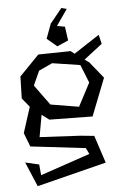

<svg xmlns="http://www.w3.org/2000/svg" viewBox="-59 -760 628 974"><g transform="rotate(-5 254.5 -273.0)"><path d="M40 0ZM118 -338 193 -235 337 -211 399 -329 362 -421 220 -443 151 -411ZM144 -187 124 -75 332 -64 401 -57 447 83 93 172 40 47 110 63 115 118 368 32 353 1 73 -32 46 -102 88 -233 51 -278 54 -390 154 -493 319 -496 338 -481 468 -566 479 -519 386 -447 409 -430 476 -347 401 -156 181 -159ZM254 -526 203 -569 231 -644 291 -718 318 -711 261 -629 301 -622 311 -551Z"/></g></svg>

Font: Underdog
Style: Regular
Weight: 400
Designer: Sergey Steblina
Foundry: Sergey Steblina, Jovanny Lemonad
Version: Version 1.001; ttfautohint (v0.9)